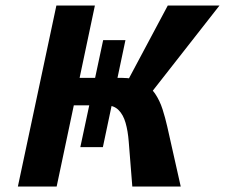

<svg xmlns="http://www.w3.org/2000/svg" viewBox="-20 -678 818 698"><path d="M461 0 448 -163Q445 -202 436.5 -231.5Q428 -261 411 -278Q394 -295 366 -295H230L251 -395H421Q466 -395 496 -379.5Q526 -364 543.5 -338Q561 -312 571 -280.5Q581 -249 588 -218L637 0ZM45 0 185 -658H325L186 0ZM413 -326 590 -658H778L518 -326ZM354 -143H272L355 -532H436Z"/></svg>

Font: Ysabeau Office ExtraBold
Style: Italic
Weight: 800
Italic angle: -12°
Designer: Christian Thalmann (Catharsis Fonts)
Version: Version 2.001;gftools[0.9.30]; featfreeze: tnum,lnum,ss02